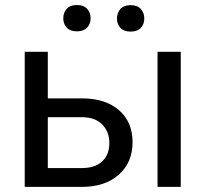

<svg xmlns="http://www.w3.org/2000/svg" viewBox="-20 -731 816 751"><path d="M167 -346.2H304.2Q394 -345.2 446.3 -299.3Q498.5 -253.4 498.5 -174.8Q498.5 -95.7 444.8 -47.9Q391.1 0 300.3 0H76.7V-528.3H167ZM167 -272.5V-73.7H301.3Q352.1 -73.7 379.9 -99.9Q407.7 -126 407.7 -171.4Q407.7 -215.3 380.6 -243.4Q353.5 -271.5 304.7 -272.5ZM687 0H596.2V-528.3H687ZM227.5 -659.7Q227.5 -681.6 241 -696.5Q254.4 -711.4 280.8 -711.4Q307.1 -711.4 320.8 -696.5Q334.5 -681.6 334.5 -659.7Q334.5 -637.7 320.8 -623Q307.1 -608.4 280.8 -608.4Q254.4 -608.4 241 -623Q227.5 -637.7 227.5 -659.7ZM437.5 -658.7Q437.5 -680.7 450.9 -695.8Q464.4 -710.9 490.7 -710.9Q517.1 -710.9 530.8 -695.8Q544.4 -680.7 544.4 -658.7Q544.4 -636.7 530.8 -622.1Q517.1 -607.4 490.7 -607.4Q464.4 -607.4 450.9 -622.1Q437.5 -636.7 437.5 -658.7Z"/></svg>

Font: APIMedia Roboto
Style: Regular
Weight: 400
Designer: Google
Version: Version 2.137; 2017